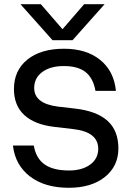

<svg xmlns="http://www.w3.org/2000/svg" viewBox="-20 -893 630 921"><path d="M328.1 -700.2H231.9L78.1 -873H175.8L279.8 -752.9L383.8 -873H481.9ZM330.1 -273.9 242.2 -284.2Q147 -294.9 96.9 -340.8Q46.9 -386.7 46.9 -465.8Q46.9 -555.2 111.3 -607.2Q175.8 -659.2 287.1 -659.2Q394.5 -659.2 460.7 -605.5Q526.9 -551.8 536.1 -457H438Q427.2 -518.1 390.6 -547.1Q354 -576.2 286.1 -576.2Q221.7 -576.2 182.9 -547.6Q144 -519 144 -471.2Q144 -396.5 256.8 -381.8L340.8 -372.1Q445.3 -359.9 496.6 -312.7Q547.9 -265.6 547.9 -181.2Q547.9 -95.7 482.9 -43.9Q418 7.8 310.1 7.8Q194.3 7.8 123.5 -46.9Q52.7 -101.6 42 -194.8H142.1Q152.8 -133.3 194.1 -104.2Q235.4 -75.2 311 -75.2Q374 -75.2 412.6 -103.5Q451.2 -131.8 451.2 -179.2Q451.2 -260.7 330.1 -273.9Z"/></svg>

Font: Overused Grotesk Medium
Style: Regular
Weight: 500
Version: Version 0.002